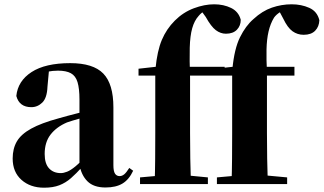

<svg xmlns="http://www.w3.org/2000/svg" viewBox="-20 -857 1507 894"><path d="M185 17Q121 17 80 -19.5Q39 -56 39 -119Q39 -165 58.5 -198.5Q78 -232 125 -258Q172 -284 253 -306Q291 -317 342.5 -330Q394 -343 434 -353V-327Q394 -317 354.5 -306Q315 -295 292 -287Q243 -266 215.5 -230.5Q188 -195 188 -140Q188 -95 208.5 -73Q229 -51 263 -51Q276 -51 292.5 -57.5Q309 -64 331.5 -82.5Q354 -101 385 -136L404 -80H363Q335 -49 310.5 -27.5Q286 -6 256.5 5.5Q227 17 185 17ZM471 16Q416 16 387 -13Q358 -42 350 -91V-93V-393Q350 -445 341 -474.5Q332 -504 310 -516Q288 -528 250 -528Q226 -528 200 -523Q174 -518 136 -505L208 -529L201 -453Q199 -401 177 -379.5Q155 -358 126 -358Q70 -358 56 -410Q63 -480 127 -521.5Q191 -563 307 -563Q414 -563 461 -514.5Q508 -466 508 -357V-88Q508 -60 515.5 -48.5Q523 -37 537 -37Q548 -37 558 -45Q568 -53 582 -75L600 -62Q581 -21 550.5 -2.5Q520 16 471 16Z M632 0V-31L744 -41H844L948 -31V0ZM700 0Q702 -59 702.5 -119Q703 -179 703 -238V-505H625V-537L759 -552L703 -522L704 -537Q712 -620 733.5 -671Q755 -722 794 -761Q833 -800 882.5 -818.5Q932 -837 977 -837Q1021 -837 1056 -820Q1091 -803 1101 -765Q1101 -737 1083 -718.5Q1065 -700 1032 -700Q1007 -700 985 -716.5Q963 -733 938 -778L917 -807V-824H967V-816Q951 -813 935 -806.5Q919 -800 905 -783Q885 -761 875 -725.5Q865 -690 863.5 -634.5Q862 -579 865 -495V-238Q865 -179 866 -119Q867 -59 869 0ZM785 -505V-546H1026V-505ZM990 0V-31L1102 -41H1209L1317 -31V0ZM1058 0Q1060 -59 1060.5 -119Q1061 -179 1061 -238V-505H983V-537L1117 -552L1061 -522L1062 -535Q1071 -630 1097.5 -683.5Q1124 -737 1160 -768Q1201 -806 1246 -821.5Q1291 -837 1338 -837Q1383 -837 1420 -820.5Q1457 -804 1467 -763Q1466 -733 1447.5 -714Q1429 -695 1394 -695Q1365 -695 1342 -711.5Q1319 -728 1299 -770L1275 -815V-824H1325V-816Q1302 -812 1284 -800.5Q1266 -789 1256 -775Q1239 -747 1230.5 -710.5Q1222 -674 1221 -627Q1220 -580 1223 -521V-238Q1223 -179 1224 -119Q1225 -59 1227 0ZM1143 -505V-546H1351V-505Z"/></svg>

Font: Noto Serif KR ExtraLight Black
Style: Regular
Weight: 900
Version: Version 2.003-H1;hotconv 1.1.1;makeotfexe 2.6.0